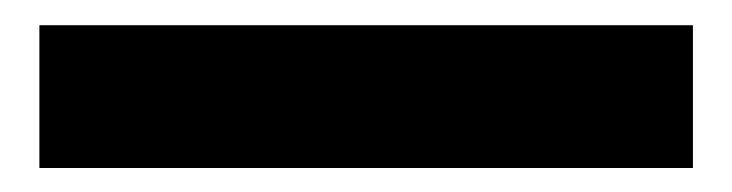

<svg xmlns="http://www.w3.org/2000/svg" viewBox="-20 44 595 156"><path d="M12 180.5V64.5H543V180.5Z"/></svg>

Font: Geologica Roman SemiBold
Style: Regular
Weight: 600
Designer: Sindre Bremnes, Frode Helland
Foundry: Monokrom Skriftforlag AS
Version: Version 1.010;gftools[0.9.28]